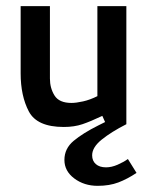

<svg xmlns="http://www.w3.org/2000/svg" viewBox="-20 -403 472 623"><path d="M299 4Q249 29 219 54Q189 79 189 116Q189 152 221 176Q253 200 297 200Q335 200 364 189Q393 178 423 158L395 113Q381 123 361.5 131.5Q342 140 324 140Q303 140 291 129.5Q279 119 279 101Q279 75 310 50Q341 25 390 0V-383H296V-91Q272 -79 249.5 -74Q227 -69 212 -69Q172 -69 157 -93Q142 -117 142 -148V-383H47V-165Q47 -92 73.5 -41.5Q100 9 187 9Q221 9 247.5 0Q274 -9 312 -27L321 -7Z"/></svg>

Font: Cambay Devanagari
Style: Regular
Weight: 700
Designer: Pooja Saxena
Foundry: Pooja Saxena
Version: Version 1.095;PS 001.095;hotconv 1.0.70;makeotf.lib2.5.58329